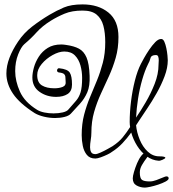

<svg xmlns="http://www.w3.org/2000/svg" viewBox="-20 -672 786 872"><path d="M742 -398Q742 -364 727.5 -325.5Q713 -287 691.5 -249Q670 -211 648 -178.5Q626 -146 611 -123L598 -103Q601 -71 614.5 -38Q628 -5 651 16.5Q674 38 703 38Q719 38 725 40Q731 42 731 44Q731 48 718.5 53.5Q706 59 700 58Q671 56 646 37.5Q621 19 603 -9.5Q585 -38 576 -70Q558 -45 536.5 -22Q515 1 488 18Q482 23 467.5 30Q453 37 437.5 42.5Q422 48 413 48Q388 48 374.5 31.5Q361 15 356 -9.5Q351 -34 351 -58Q351 -109 362 -151Q373 -193 389 -231Q405 -269 420.5 -307Q436 -345 447 -387Q458 -429 458 -480Q458 -523 449.5 -555Q441 -587 419 -605.5Q397 -624 355 -624Q307 -624 273.5 -610Q240 -596 211 -578Q171 -553 146 -525Q121 -497 91 -472Q76 -459 62.5 -425Q49 -391 49 -349Q49 -304 70.5 -256Q92 -208 149 -173Q162 -165 182 -161Q202 -157 223 -157Q246 -157 265 -161.5Q284 -166 291 -175Q311 -198 325 -214Q339 -230 346 -253Q353 -276 353 -318Q353 -347 345.5 -374.5Q338 -402 320.5 -420Q303 -438 272 -438Q248 -438 219 -422Q190 -406 169.5 -381.5Q149 -357 149 -331Q149 -297 170.5 -284Q192 -271 227 -271Q249 -271 265 -277.5Q281 -284 278 -304Q277 -313 277 -321Q277 -329 271.5 -335Q266 -341 247 -343Q239 -345 239 -352Q239 -356 242 -359.5Q245 -363 249 -362Q287 -358 297 -342Q307 -326 307 -288Q307 -258 287 -245Q267 -232 235 -232Q192 -232 159.5 -255Q127 -278 127 -320Q127 -340 134 -365.5Q141 -391 156.5 -415Q172 -439 197 -454.5Q222 -470 258 -470Q263 -470 268.5 -469.5Q274 -469 280 -468Q316 -463 338.5 -451Q361 -439 373 -411Q385 -383 387 -328Q389 -282 376.5 -253Q364 -224 344 -202Q324 -180 302 -156Q293 -146 273 -141Q253 -136 230 -136Q205 -136 180 -142Q155 -148 138 -158Q69 -202 39 -246.5Q9 -291 9 -338Q9 -373 23 -409.5Q37 -446 62 -483Q88 -522 125.5 -551Q163 -580 205 -605Q237 -624 270 -638Q303 -652 355 -652Q427 -652 472.5 -615Q518 -578 518 -504Q518 -453 505.5 -409.5Q493 -366 475 -326.5Q457 -287 438.5 -247Q420 -207 407.5 -163.5Q395 -120 395 -69Q395 -54 392 -36Q389 -18 389 -3Q389 10 394 19Q399 28 413 28Q421 28 437.5 20.5Q454 13 470 4Q486 -5 491 -8Q520 -27 537.5 -48.5Q555 -70 571 -95Q570 -101 569.5 -106.5Q569 -112 569 -118Q569 -162 575 -211Q581 -260 592.5 -305.5Q604 -351 620 -382Q624 -390 634 -408Q644 -426 657.5 -446Q671 -466 685 -480.5Q699 -495 712 -495Q721 -495 726.5 -482.5Q732 -470 735.5 -453Q739 -436 740.5 -420.5Q742 -405 742 -398ZM700 -378Q700 -383 700.5 -388Q701 -393 701 -398Q701 -408 698.5 -415Q696 -422 688 -422Q667 -422 663.5 -408Q660 -394 652 -380Q638 -352 626 -310.5Q614 -269 607 -224Q600 -179 598 -138Q618 -167 641.5 -207Q665 -247 682.5 -291.5Q700 -336 700 -378ZM746 138Q746 145 732 152.5Q718 160 698.5 166.5Q679 173 662 176.5Q645 180 638 180Q618 180 600.5 170.5Q583 161 583 138Q583 128 588.5 109Q594 90 602.5 69.5Q611 49 622.5 34.5Q634 20 646 20Q648 21 651.5 24.5Q655 28 655 31Q655 34 645 47Q635 60 625 77Q615 94 615 111Q615 138 625 145Q635 152 660 152Q674 152 690 146Q706 140 719 134.5Q732 129 735 129Q746 129 746 138Z"/></svg>

Font: Ingrid Darling
Style: Regular
Weight: 400
Designer: Robert E. Leuschke
Foundry: Robert E. Leuschke
Version: Version 1.010; ttfautohint (v1.8.3)